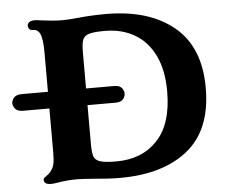

<svg xmlns="http://www.w3.org/2000/svg" viewBox="-113 -735 952 803"><g transform="rotate(-5 363.0 -334.0)"><path d="M40 -10Q40 -15 43.5 -18Q47 -21 52 -24Q56 -27 61 -31Q66 -35 70 -40Q82 -54 86 -71.5Q90 -89 90 -120V-538Q90 -596 80 -618Q71 -638 50.3 -638H48.3Q40 -638 35 -644Q30 -650 30 -658Q30 -666 37.5 -672Q45 -678 60 -678Q69 -678 97 -674Q113 -672 134.5 -670Q156 -668 179 -668Q198 -668 240 -672Q298 -678 360 -678Q539 -678 644 -592Q749 -506 749 -334Q749 -159 645 -74.5Q541 10 360 10Q311 10 249 4Q199 0 179 0Q139 0 97 7Q81 10 70 10Q40 10 40 -10ZM587 -333.7Q587 -423 557 -484.5Q527 -546 473.3 -577Q419.5 -608 350 -608Q303.6 -608 283.3 -602Q263 -596 256.5 -580Q250 -564 250 -528V-140Q250 -105 255.8 -89.1Q261.7 -73.3 282.1 -66.6Q302.5 -60 350 -60Q457.9 -60 522.4 -128.5Q587 -197 587 -333.7ZM-21 -375H369Q394.1 -375 404.1 -357.5Q414 -340 404.1 -322.5Q394.1 -305 369 -305H-21Q-46.8 -305 -57.4 -322.5Q-68 -340 -57.4 -357.5Q-46.8 -375 -21 -375Z"/></g></svg>

Font: Raigarh
Style: Regular
Weight: 400
Designer: jaikishan Patel
Foundry: MagicType
Version: Version 1.000;FEAKit 1.0